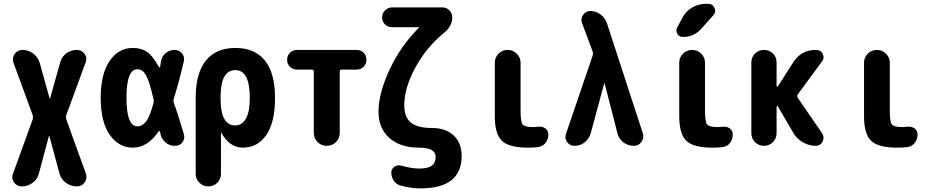

<svg xmlns="http://www.w3.org/2000/svg" viewBox="-20 -790 5040 1040"><path d="M445.3 150.4Q454.1 176.8 438.5 198.2Q422.9 219.7 396.5 219.7Q363.3 219.7 336.4 199.7Q309.6 179.7 301.8 148.4L247.1 -53.7Q247.1 -54.7 246.1 -54.7Q245.1 -54.7 245.1 -53.7L190.4 150.4Q182.6 181.6 156.2 200.7Q129.9 219.7 97.7 219.7Q71.3 219.7 56.2 198.2Q41 176.8 49.8 152.3L157.2 -143.6Q160.2 -154.3 157.2 -166L52.7 -451.2Q43.9 -476.6 59.6 -498Q75.2 -519.5 101.6 -519.5Q133.8 -519.5 159.7 -500Q185.5 -480.5 195.3 -449.2L249 -255.9Q249 -254.9 250 -254.9Q251 -254.9 251 -255.9L305.7 -451.2Q313.5 -482.4 338.9 -501Q364.3 -519.5 396.5 -519.5Q422.9 -519.5 438 -498.5Q453.1 -477.5 444.3 -453.1L338.9 -166Q335.9 -155.3 338.9 -143.6Z M811.5 -233.4Q814.5 -243.2 811.5 -252.9Q789.1 -351.6 770.5 -383.3Q752 -415 724.6 -415Q665 -415 665 -260.3Q665 -105.5 724.6 -105.5Q751 -105.5 772 -132.8Q793 -160.2 811.5 -233.4ZM920.9 -234.4Q942.4 -176.8 975.6 -64.5Q983.4 -40 968.8 -20Q954.1 0 927.7 0Q898.4 0 876 -19Q853.5 -38.1 848.6 -67.4Q847.7 -68.4 847.7 -72.3Q847.7 -76.2 846.7 -77.1Q845.7 -80.1 843.3 -80.6Q840.8 -81.1 839.8 -79.1Q779.3 9.8 700.2 9.8Q623 9.8 574.2 -60.1Q525.4 -129.9 525.4 -259.8Q525.4 -387.7 573.2 -459Q621.1 -530.3 700.2 -530.3Q744.1 -530.3 775.4 -509.8Q806.6 -489.3 840.8 -426.8Q843.8 -422.9 846.7 -425.8Q847.7 -426.8 847.7 -428.7Q847.7 -433.6 849.6 -441.9Q851.6 -450.2 851.6 -455.1Q855.5 -483.4 876.5 -501.5Q897.5 -519.5 924.8 -519.5Q950.2 -519.5 965.8 -501Q981.4 -482.4 975.6 -457Q947.3 -335.9 920.9 -254.9Q918 -244.1 920.9 -234.4Z M1254.9 -110.4Q1290 -110.4 1311.5 -146.5Q1333 -182.6 1333 -259.8Q1333 -410.2 1254.9 -410.2Q1174.8 -410.2 1174.8 -264.6V-254.9Q1174.8 -110.4 1254.9 -110.4ZM1469.7 -259.8Q1469.7 -127 1422.4 -58.6Q1375 9.8 1294.9 9.8Q1224.6 9.8 1179.7 -69.3Q1179.7 -70.3 1177.7 -70.3Q1176.8 -70.3 1176.8 -69.3V152.3Q1176.8 180.7 1156.7 200.2Q1136.7 219.7 1108.4 219.7Q1080.1 219.7 1060.1 199.7Q1040 179.7 1040 152.3V-259.8Q1040 -393.6 1095.2 -461.9Q1150.4 -530.3 1255.4 -530.3Q1360.4 -530.3 1415 -461.9Q1469.7 -393.6 1469.7 -259.8Z M1912.1 -519.5Q1934.6 -519.5 1949.7 -504.4Q1964.8 -489.3 1964.8 -465.8Q1964.8 -443.4 1949.2 -428.2Q1933.6 -413.1 1912.1 -413.1H1831.1Q1820.3 -413.1 1820.3 -402.3V-70.3Q1820.3 -41 1799.8 -20.5Q1779.3 0 1750 0Q1720.7 0 1700.2 -20.5Q1679.7 -41 1679.7 -70.3V-402.3Q1679.7 -413.1 1668.9 -413.1H1587.9Q1565.4 -413.1 1550.3 -428.7Q1535.2 -444.3 1535.2 -465.8Q1535.2 -489.3 1550.8 -504.4Q1566.4 -519.5 1587.9 -519.5Z M2320.3 -96.7Q2394.5 -96.7 2437.5 -56.2Q2480.5 -15.6 2480.5 54.7Q2480.5 229.5 2259.8 230.5Q2207 230.5 2152.3 215.8Q2127.9 210 2113.8 189.9Q2099.6 169.9 2099.6 144.5Q2099.6 125 2116.2 113.3Q2132.8 101.6 2153.3 107.4Q2211.9 123 2250 123Q2297.9 123 2318.8 107.4Q2339.8 91.8 2339.8 59.6Q2339.8 9.8 2250 9.8Q2148.4 9.8 2089.4 -42.5Q2030.3 -94.7 2030.3 -184.6Q2030.3 -285.2 2090.8 -414.1Q2151.4 -543 2249 -639.6Q2250 -640.6 2250 -641.6Q2250 -642.6 2249 -642.6H2103.5Q2080.1 -642.6 2064.9 -658.2Q2049.8 -673.8 2049.8 -695.8Q2049.8 -717.8 2065.9 -733.9Q2082 -750 2103.5 -750H2376Q2398.4 -750 2414.1 -733.9Q2429.7 -717.8 2429.7 -696.3Q2429.7 -648.4 2385.7 -612.3Q2292 -537.1 2231 -426.3Q2169.9 -315.4 2169.9 -219.7Q2169.9 -155.3 2205.6 -126Q2241.2 -96.7 2320.3 -96.7Z M2894.5 -103.5Q2917 -106.4 2933.6 -94.7Q2950.2 -83 2950.2 -61.5Q2950.2 -35.2 2934.6 -15.6Q2918.9 3.9 2894.5 6.8Q2869.1 9.8 2839.8 9.8Q2737.3 9.8 2698.7 -27.3Q2660.2 -64.5 2660.2 -160.2V-450.2Q2660.2 -479.5 2680.7 -499.5Q2701.2 -519.5 2730 -519.5Q2758.8 -519.5 2779.3 -499Q2799.8 -478.5 2799.8 -450.2V-190.4Q2799.8 -129.9 2811 -115.7Q2822.3 -101.6 2870.1 -101.6Q2877 -101.6 2894.5 -103.5Z M3267.6 -664.1 3461.9 -68.4Q3469.7 -43 3454.6 -21.5Q3439.5 0 3413.1 0Q3380.9 0 3356 -19.5Q3331.1 -39.1 3324.2 -69.3L3254.9 -338.9Q3254.9 -339.8 3253.9 -339.8Q3252.9 -339.8 3252.9 -338.9L3179.7 -67.4Q3170.9 -38.1 3147 -19Q3123 0 3092.8 0Q3066.4 0 3051.8 -20.5Q3037.1 -41 3045.9 -65.4L3190.4 -489.3Q3193.4 -502 3190.4 -510.7L3132.8 -665Q3124 -688.5 3138.7 -709.5Q3153.3 -730.5 3177.7 -730.5Q3208 -730.5 3232.9 -711.9Q3257.8 -693.4 3267.6 -664.1Z M3893.6 -103.5Q3916 -106.4 3932.6 -94.7Q3949.2 -83 3949.2 -61.5Q3949.2 -35.2 3934.1 -15.6Q3918.9 3.9 3893.6 6.8Q3868.2 9.8 3838.9 9.8Q3736.3 9.8 3697.8 -27.3Q3659.2 -64.5 3659.2 -160.2V-450.2Q3659.2 -479.5 3679.7 -499.5Q3700.2 -519.5 3729.5 -519.5Q3758.8 -519.5 3778.8 -499Q3798.8 -478.5 3798.8 -450.2V-190.4Q3798.8 -129.9 3810.1 -115.7Q3821.3 -101.6 3869.1 -101.6Q3876 -101.6 3893.6 -103.5ZM3779.3 -634.8Q3739.3 -589.8 3678.7 -589.8Q3659.2 -589.8 3648.9 -606.9Q3638.7 -624 3648.4 -641.6L3677.7 -696.3Q3696.3 -730.5 3730.5 -750Q3764.6 -769.5 3803.7 -769.5H3814.5Q3839.8 -769.5 3850.1 -747.1Q3860.4 -724.6 3842.8 -706.1Z M4300.8 -260.7 4433.6 -67.4Q4447.3 -45.9 4435.5 -22.9Q4423.8 0 4399.4 0Q4362.3 0 4329.1 -19Q4295.9 -38.1 4277.3 -70.3L4193.4 -213.9Q4189.5 -217.8 4186.5 -212.9V-69.3Q4186.5 -40 4166.5 -20Q4146.5 0 4118.2 0Q4089.8 0 4069.8 -20Q4049.8 -40 4049.8 -69.3V-452.1Q4049.8 -480.5 4069.8 -500Q4089.8 -519.5 4118.2 -519.5Q4147.5 -519.5 4167 -500Q4186.5 -480.5 4186.5 -452.1V-324.2Q4186.5 -322.3 4189.5 -321.3Q4192.4 -320.3 4193.4 -322.3L4277.3 -453.1Q4320.3 -520.5 4400.4 -519.5Q4425.8 -519.5 4436.5 -497.6Q4447.3 -475.6 4431.6 -456.1L4301.8 -279.3Q4294.9 -269.5 4300.8 -260.7Z M4894.5 -103.5Q4917 -106.4 4933.6 -94.7Q4950.2 -83 4950.2 -61.5Q4950.2 -35.2 4934.6 -15.6Q4918.9 3.9 4894.5 6.8Q4869.1 9.8 4839.8 9.8Q4737.3 9.8 4698.7 -27.3Q4660.2 -64.5 4660.2 -160.2V-450.2Q4660.2 -479.5 4680.7 -499.5Q4701.2 -519.5 4730 -519.5Q4758.8 -519.5 4779.3 -499Q4799.8 -478.5 4799.8 -450.2V-190.4Q4799.8 -129.9 4811 -115.7Q4822.3 -101.6 4870.1 -101.6Q4877 -101.6 4894.5 -103.5Z"/></svg>

Font: Rounded-X Mgen+ 2m bold
Style: Bold
Weight: 700
Designer: [Source Han Sans]
Ryoko NISHIZUKA  (kana & ideographs); Paul D. Hunt (Latin, Greek & Cyrillic); Wenlong ZHANG  (bopomofo
Version: Version 1.059.20150602